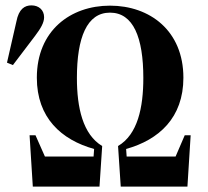

<svg xmlns="http://www.w3.org/2000/svg" viewBox="-20 -694 775 714"><path d="M102 0H350L360 -151C288 -194 266 -294 266 -404C266 -554 303 -647 389 -647C476 -647 513 -554 513 -404C513 -294 492 -194 419 -151L429 0H677L689 -191H667L633 -112H451L449 -140C571 -174 662 -256 662 -405C662 -580 537 -673 389 -673C242 -673 117 -580 117 -405C117 -256 208 -174 330 -140L328 -112H147L112 -191H90ZM6 -461 28 -452 110 -560C132 -589 144 -610 144 -630C144 -657 124 -674 97 -674C72 -674 50 -661 41 -614Z"/></svg>

Font: Source Serif 4 Display
Style: Bold
Weight: 700
Designer: Frank Grießhammer
Foundry: Adobe Systems Incorporated
Version: Version 4.004;hotconv 1.0.117;makeotfexe 2.5.65602